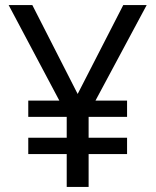

<svg xmlns="http://www.w3.org/2000/svg" viewBox="-20 -734 612 754"><path d="M285 -365 464 -714H556L355 -339H479V-275H328V-193H479V-129H328V0H242V-129H91V-193H242V-275H91V-339H213L14 -714H107Z"/></svg>

Font: Noto Sans Tagalog
Style: Regular
Weight: 400
Designer: Monotype Design Team
Foundry: Monotype Imaging Inc.
Version: Version 2.001; ttfautohint (v1.8.4.7-5d5b)